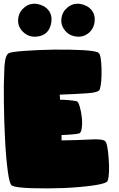

<svg xmlns="http://www.w3.org/2000/svg" viewBox="-20 -1018 642 1037"><path d="M547.9 -255.4Q535.6 -268.6 466.3 -264.6Q397.9 -260.7 312.5 -259.8V-288.6Q343.8 -289.6 369.1 -292Q394.5 -293.9 404.8 -296.9Q418.5 -298.8 421.4 -325.7Q425.3 -352.5 421.9 -383.8Q418.5 -415.5 410.6 -442.4Q402.8 -468.8 394.5 -471.2Q359.9 -478.5 304.2 -479.5Q303.7 -485.4 303.7 -493.2Q302.7 -501 302.7 -506.8Q387.7 -509.8 450.7 -514.2Q514.2 -518.1 519 -535.6Q530.3 -573.2 528.3 -647.5Q526.4 -721.2 513.2 -731.9Q502.4 -742.7 429.7 -747.1Q357.4 -751 271.5 -750Q186 -748.5 112.8 -743.2Q38.6 -737.8 26.9 -730.5Q14.2 -723.1 8.3 -694.3Q2.9 -665 2.9 -629.9Q-0.5 -565.4 1 -464.4Q2 -362.3 7.3 -264.6Q12.2 -166.5 22 -93.8Q31.2 -20.5 46.4 -14.6Q71.3 -3.9 153.3 -1.5Q234.9 1 324.2 -2.4Q413.6 -6.3 485.4 -16.6Q557.6 -26.9 562 -42.5Q573.2 -79.6 566.9 -162.1Q561 -244.6 547.9 -255.4ZM256.8 -895.5Q263.2 -936 241.7 -962.9Q219.7 -989.7 180.7 -996.6Q144 -1002.4 114.7 -980.5Q85 -958 79.1 -922.4Q71.8 -877.9 103.5 -846.7Q135.3 -815.4 178.7 -820.3Q245.6 -827.1 256.8 -895.5ZM454.6 -836.4Q483.9 -857.9 490.2 -895.5Q496.6 -936 475.1 -962.9Q453.1 -989.7 414.1 -996.6Q377.4 -1002.4 348.1 -980.5Q318.4 -958 312.5 -922.4Q306.2 -885.3 328.6 -856.4Q350.6 -827.1 387.2 -821.3Q424.8 -814.9 454.6 -836.4Z"/></svg>

Font: ARCO
Style: Regular
Weight: 700
Designer: Rafael Olivo Díaz, Denis Ignatov
Foundry: Rafael Olivo Díaz
Version: Version 1.10 March 1, 2019